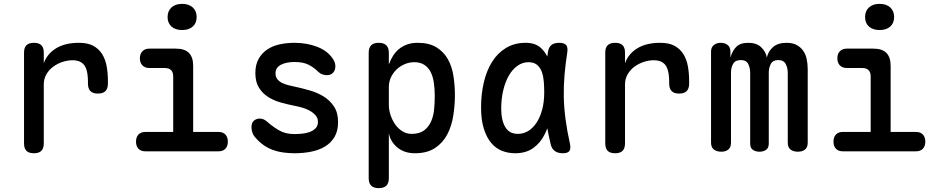

<svg xmlns="http://www.w3.org/2000/svg" viewBox="-20 -781 4840 991"><path d="M155 10Q129 10 116.5 -2.5Q104 -15 104 -42V-509Q104 -535 116.5 -547.5Q129 -560 155 -560Q181 -560 193.5 -547.5Q206 -535 206 -509V-455Q224 -504 270 -532Q316 -560 388 -560Q433 -560 461.5 -544.5Q490 -529 507 -502Q524 -475 530.5 -439Q537 -403 537 -362V-350Q537 -324 524.5 -311Q512 -298 485 -298Q459 -298 446.5 -311Q434 -324 434 -350V-360Q434 -381 431 -401Q428 -421 420 -436.5Q412 -452 396 -461Q380 -470 354 -470Q329 -470 303 -461.5Q277 -453 255 -437Q233 -421 219.5 -397.5Q206 -374 206 -345V-42Q206 -15 193.5 -2.5Q181 10 155 10Z M1108 -100Q1131 -100 1143.5 -86.5Q1156 -73 1156 -50Q1156 -27 1143.5 -13.5Q1131 0 1108 0H730Q707 0 694.5 -13.5Q682 -27 682 -50Q682 -73 694.5 -86.5Q707 -100 730 -100H874V-386Q874 -408 863 -419Q852 -430 830 -430H751Q728 -430 715 -443.5Q702 -457 702 -480Q702 -503 715 -516.5Q728 -530 751 -530H888Q933 -530 955 -508Q977 -486 977 -441V-100ZM920 -626Q885 -626 865 -644Q845 -662 845 -693Q845 -724 865 -742.5Q885 -761 920 -761Q955 -761 975 -742.5Q995 -724 995 -693Q995 -662 975 -644Q955 -626 920 -626Z M1501 10Q1470 10 1441.5 6Q1413 2 1388.5 -7Q1364 -16 1342 -31Q1320 -46 1300 -69Q1289 -80 1283.5 -94.5Q1278 -109 1278 -124Q1278 -148 1291 -158.5Q1304 -169 1320 -169Q1331 -169 1340.5 -165Q1350 -161 1361 -151Q1392 -124 1423.5 -106.5Q1455 -89 1500 -89Q1517 -89 1538.5 -91Q1560 -93 1578 -99.5Q1596 -106 1608.5 -118.5Q1621 -131 1621 -152Q1621 -172 1608.5 -186Q1596 -200 1578 -210Q1560 -220 1538.5 -226Q1517 -232 1500 -235Q1465 -242 1429 -252Q1393 -262 1364 -280.5Q1335 -299 1316.5 -328.5Q1298 -358 1298 -404Q1298 -446 1314 -475.5Q1330 -505 1357 -524Q1384 -543 1421 -551.5Q1458 -560 1500 -560Q1564 -560 1617 -539.5Q1670 -519 1697 -479Q1704 -469 1707.5 -459Q1711 -449 1711 -439Q1711 -419 1699.5 -406Q1688 -393 1667 -393Q1656 -393 1644 -397Q1632 -401 1621 -412Q1600 -433 1572.5 -447Q1545 -461 1500 -461Q1479 -461 1461.5 -457.5Q1444 -454 1430.5 -447Q1417 -440 1409.5 -429.5Q1402 -419 1402 -403Q1402 -385 1411 -373Q1420 -361 1435 -353.5Q1450 -346 1467.5 -341.5Q1485 -337 1500 -334Q1538 -326 1578 -314.5Q1618 -303 1650.5 -283Q1683 -263 1704 -231Q1725 -199 1725 -151Q1725 -105 1706.5 -74Q1688 -43 1657 -24.5Q1626 -6 1585.5 2Q1545 10 1501 10Z M1935 -560Q1961 -560 1974 -547Q1987 -534 1987 -508V-448Q1996 -473 2009 -493.5Q2022 -514 2040 -528.5Q2058 -543 2081.5 -551.5Q2105 -560 2136 -560Q2195 -560 2233 -536.5Q2271 -513 2292 -475Q2313 -437 2320.5 -388.5Q2328 -340 2328 -290Q2328 -237 2319.5 -183.5Q2311 -130 2288.5 -87Q2266 -44 2225.5 -17Q2185 10 2121 10Q2068 10 2032 -19Q1996 -48 1987 -93V138Q1987 165 1974 177.5Q1961 190 1935 190Q1909 190 1896 177.5Q1883 165 1883 138V-508Q1883 -534 1895.5 -547Q1908 -560 1935 -560ZM2118 -460Q2092 -460 2068 -449.5Q2044 -439 2026 -421.5Q2008 -404 1997.5 -381Q1987 -358 1987 -333V-239Q1987 -214 1995.5 -188Q2004 -162 2019 -140Q2034 -118 2056 -104Q2078 -90 2104 -90Q2144 -90 2167.5 -107Q2191 -124 2204 -152Q2217 -180 2220.5 -215Q2224 -250 2224 -286Q2224 -321 2219.5 -353Q2215 -385 2203 -409Q2191 -433 2170 -446.5Q2149 -460 2118 -460Z M2639 10Q2603 10 2571 -2.5Q2539 -15 2515.5 -43Q2492 -71 2477.5 -116Q2463 -161 2463 -227Q2463 -296 2477.5 -357Q2492 -418 2520.5 -463Q2549 -508 2592.5 -534Q2636 -560 2693 -560Q2741 -560 2769 -536Q2791 -517 2805 -489Q2806 -500 2808 -511Q2812 -538 2826.5 -549Q2841 -560 2865 -560Q2892 -560 2902 -548.5Q2912 -537 2908 -511Q2899 -453 2894 -397Q2889 -341 2890 -283.5Q2891 -226 2899 -165.5Q2907 -105 2922 -38Q2927 -14 2919 -2Q2911 10 2885 10Q2859 10 2843 -2Q2827 -14 2822 -38Q2812 -80 2805 -119Q2799 -103 2792 -89Q2770 -44 2732.5 -17Q2695 10 2639 10ZM2653 -90Q2682 -90 2706.5 -105Q2731 -120 2749.5 -148Q2768 -176 2778.5 -215.5Q2789 -255 2789 -305Q2789 -330 2787 -357.5Q2785 -385 2777.5 -407.5Q2770 -430 2753.5 -445Q2737 -460 2707 -460Q2677 -460 2651 -441.5Q2625 -423 2606.5 -391Q2588 -359 2577.5 -315Q2567 -271 2567 -221Q2567 -160 2588 -125Q2609 -90 2653 -90Z M3155 10Q3129 10 3116.5 -2.5Q3104 -15 3104 -42V-509Q3104 -535 3116.5 -547.5Q3129 -560 3155 -560Q3181 -560 3193.5 -547.5Q3206 -535 3206 -509V-455Q3224 -504 3270 -532Q3316 -560 3388 -560Q3433 -560 3461.5 -544.5Q3490 -529 3507 -502Q3524 -475 3530.5 -439Q3537 -403 3537 -362V-350Q3537 -324 3524.5 -311Q3512 -298 3485 -298Q3459 -298 3446.5 -311Q3434 -324 3434 -350V-360Q3434 -381 3431 -401Q3428 -421 3420 -436.5Q3412 -452 3396 -461Q3380 -470 3354 -470Q3329 -470 3303 -461.5Q3277 -453 3255 -437Q3233 -421 3219.5 -397.5Q3206 -374 3206 -345V-42Q3206 -15 3193.5 -2.5Q3181 10 3155 10Z M3703 2Q3680 2 3665 -9Q3650 -20 3650 -45V-515Q3650 -537 3664.5 -548.5Q3679 -560 3700 -560Q3722 -560 3736 -548.5Q3750 -537 3750 -515V-484Q3760 -519 3780.5 -539.5Q3801 -560 3842 -560Q3885 -560 3909 -537Q3933 -514 3938 -484Q3945 -516 3970 -538Q3995 -560 4040 -560Q4070 -560 4090.5 -549.5Q4111 -539 4124.5 -520.5Q4138 -502 4143.5 -477Q4149 -452 4149 -423V-45Q4149 -20 4135 -9Q4121 2 4098 2Q4075 2 4060.5 -9Q4046 -20 4046 -45V-405Q4046 -430 4035.5 -450.5Q4025 -471 3996 -471Q3969 -471 3958.5 -451Q3948 -431 3948 -406V-40Q3948 -17 3934 -7.5Q3920 2 3900 2Q3880 2 3866 -7.5Q3852 -17 3852 -40V-405Q3852 -430 3842 -450.5Q3832 -471 3803 -471Q3775 -471 3764 -451.5Q3753 -432 3753 -406V-45Q3753 -20 3739 -9Q3725 2 3703 2Z M4708 -100Q4731 -100 4743.5 -86.5Q4756 -73 4756 -50Q4756 -27 4743.5 -13.5Q4731 0 4708 0H4330Q4307 0 4294.5 -13.5Q4282 -27 4282 -50Q4282 -73 4294.5 -86.5Q4307 -100 4330 -100H4474V-386Q4474 -408 4463 -419Q4452 -430 4430 -430H4351Q4328 -430 4315 -443.5Q4302 -457 4302 -480Q4302 -503 4315 -516.5Q4328 -530 4351 -530H4488Q4533 -530 4555 -508Q4577 -486 4577 -441V-100ZM4520 -626Q4485 -626 4465 -644Q4445 -662 4445 -693Q4445 -724 4465 -742.5Q4485 -761 4520 -761Q4555 -761 4575 -742.5Q4595 -724 4595 -693Q4595 -662 4575 -644Q4555 -626 4520 -626Z"/></svg>

Font: Maple Mono NL Medium
Style: Regular
Weight: 500
Monospace: yes
Designer: subframe7536
Version: Version 7.000